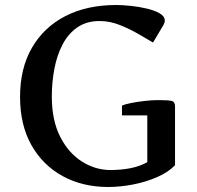

<svg xmlns="http://www.w3.org/2000/svg" viewBox="-20 -728 785 767"><path d="M187 -342.8Q187 -247.1 220.5 -181.6Q253.9 -116.2 307.6 -82.5Q361.3 -48.8 420.9 -48.8Q462.4 -48.8 500 -55.9Q537.6 -63 568.4 -80.1V-267.1H467.3V-306.2Q477.5 -311 502.4 -316.2Q527.3 -321.3 557.4 -324.7Q587.4 -328.1 612.3 -328.1Q651.9 -328.1 665.5 -325Q679.2 -321.8 679.2 -303.2V-67.9Q652.3 -40 607.7 -20.5Q563 -1 511.5 9Q460 19 412.1 19Q310.1 19 230.5 -24.4Q150.9 -67.9 105.5 -148.4Q60.1 -229 60.1 -340.8Q60.1 -454.6 107.4 -536.9Q154.8 -619.1 241 -663.6Q327.1 -708 444.3 -708Q469.2 -708 502.2 -704.6Q535.2 -701.2 566.2 -693.8Q597.2 -686.5 617.7 -674.8Q638.2 -663.1 638.2 -646Q638.2 -637.2 632.3 -627L591.3 -558.1Q569.8 -570.3 535.6 -590.6Q501.5 -610.8 460.4 -627.4Q419.4 -644 377.9 -644Q325.7 -644 289.1 -618.7Q252.4 -593.3 230 -550.3Q207.5 -507.3 197.3 -453.4Q187 -399.4 187 -342.8Z"/></svg>

Font: Artifika
Style: Regular
Weight: 400
Designer: Yulya Zhdanova, Ivan Petrov | Cyreal.org
Foundry: Cyreal.org
Version: Version 1.102; ttfautohint (v1.8.4.7-5d5b)